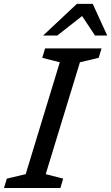

<svg xmlns="http://www.w3.org/2000/svg" viewBox="-40 -948 560 968"><path d="M261.5 -634 173 -656.5 187.5 -704H472L457.5 -656.5L363 -634L190.5 -70L278.5 -47.5L264.5 0H-20L-5.5 -47.5L89.5 -70ZM177.5 -769 347.5 -928.5H427.5L500.5 -769H439L366 -879H389L249 -769Z"/></svg>

Font: Newsreader 7pt
Style: Italic
Weight: 400
Italic angle: -17°
Designer: Hugues Gentile
Foundry: Production Type
Version: Version 1.003